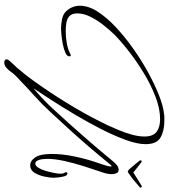

<svg xmlns="http://www.w3.org/2000/svg" viewBox="35 -704 793 903"><g transform="rotate(90 431.5 -252.5)"><path d="M852 -521Q856 -523 857 -523Q860 -523 862 -519.5Q864 -516 860 -513Q851 -505 832 -489Q813 -473 799 -464Q791 -457 786 -457Q783 -457 776 -464Q766 -475 752.5 -491.5Q739 -508 736 -512Q734 -515 734 -517Q734 -522 739 -522Q742 -522 743 -521Q758 -510 771.5 -499Q785 -488 791 -483Q796 -486 808 -493.5Q820 -501 832.5 -509Q845 -517 852 -521ZM274 124Q269 124 264 121.5Q259 119 259 113Q259 108 262 104.5Q265 101 268 97Q302 62 332 23.5Q362 -15 389 -55Q440 -129 485 -205Q530 -281 569 -362Q580 -386 592.5 -416Q605 -446 613.5 -477.5Q622 -509 622 -535Q622 -576 600 -592.5Q578 -609 540 -609Q492 -609 435.5 -587.5Q379 -566 322.5 -531.5Q266 -497 217.5 -459Q169 -421 137 -388Q118 -368 96 -340Q74 -312 58.5 -280.5Q43 -249 43 -220Q43 -195 55.5 -183Q68 -171 88 -168Q108 -165 128 -165Q153 -165 182.5 -170Q212 -175 234 -187Q238 -189 239 -189Q245 -189 245 -182Q245 -171 228 -163.5Q211 -156 188 -151.5Q165 -147 144.5 -145Q124 -143 116 -143Q97 -143 72 -147.5Q47 -152 33 -167Q7 -195 7 -232Q7 -272 34.5 -315Q62 -358 108 -401Q154 -444 210 -483.5Q266 -523 323 -554Q380 -585 430 -604.5Q480 -624 513 -627Q522 -629 531 -629Q540 -629 549 -629Q595 -629 626.5 -611Q658 -593 658 -541Q658 -502 638 -447Q618 -392 586.5 -330.5Q555 -269 519 -208.5Q483 -148 450 -97Q417 -46 395 -13L418 -33Q459 -69 496 -109.5Q533 -150 569 -190Q611 -237 652.5 -285Q694 -333 734 -382Q741 -391 753 -402.5Q765 -414 778 -414Q791 -414 795 -403Q799 -392 799 -382Q799 -369 796 -356Q793 -343 788 -330Q776 -295 761.5 -249.5Q747 -204 737 -158.5Q727 -113 727 -76Q727 -69 728.5 -56Q730 -43 735 -32.5Q740 -22 749 -22Q760 -22 769 -36.5Q778 -51 784 -72Q790 -93 793.5 -111.5Q797 -130 797 -139Q797 -152 793.5 -157.5Q790 -163 790 -167Q790 -173 796 -173Q805 -173 809 -159Q813 -145 814.5 -129Q816 -113 816 -107Q816 -91 810.5 -65Q805 -39 792.5 -18.5Q780 2 758 2Q741 2 728.5 -11.5Q716 -25 711 -41Q707 -55 705.5 -70Q704 -85 704 -98Q704 -150 716 -207Q728 -264 745 -313Q749 -324 756 -345.5Q763 -367 763 -377Q763 -381 761 -381Q759 -381 755 -376Q751 -371 750 -370Q669 -270 584 -177Q547 -137 509.5 -96Q472 -55 431 -18Q413 -2 395 14.5Q377 31 360 48Q353 54 346.5 60.5Q340 67 334 73Q330 77 326 81.5Q322 86 319 91Q312 102 300 113Q288 124 274 124Z"/></g></svg>

Font: Sassy Frass
Style: Regular
Weight: 400
Designer: Robert E. Leuschke
Foundry: Robert E. Leuschke
Version: Version 1.010; ttfautohint (v1.8.3)